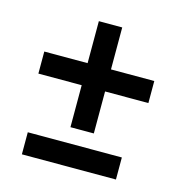

<svg xmlns="http://www.w3.org/2000/svg" viewBox="-86 -619 663 698"><g transform="rotate(15 245.5 -270.0)"><path d="M411 -83V0H57V-83ZM453 -382V-299H290V-141H202V-299H39V-382H202V-540H290V-382Z"/></g></svg>

Font: Ek Mukta
Style: Bold
Weight: 700
Designer: Girish Dalvi and Yashodeep Gholap
Foundry: Ek Type
Version: Version 2.538;PS 1.002;hotconv 16.6.51;makeotf.lib2.5.65220;